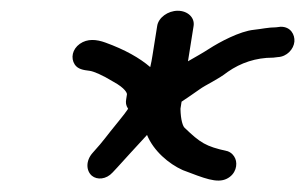

<svg xmlns="http://www.w3.org/2000/svg" viewBox="-20 -526 554 348"><path d="M302.2 -506.5C284.2 -506.5 267.2 -494 264.9 -479L256.3 -425C255.1 -417.4 254.2 -412.5 252.3 -404.4C233.2 -420.9 206.3 -436.1 170.9 -448.9C155 -454.6 138.7 -456.4 124.6 -446.5C110.9 -436.7 108 -420.7 115.4 -409.2C121 -400.6 131.1 -399 142.1 -397.7C149.4 -396.8 164.4 -390.7 185.4 -377.9C207.3 -366 210.4 -356.9 210.1 -355L208.7 -346C207.7 -339.9 208 -335.4 212.2 -328.8C208.8 -323.7 203 -315.9 195.3 -306.6C170.5 -276.5 169.8 -273.1 148.4 -249.5C134.6 -234.4 136.3 -216.1 146.6 -207.4C155.9 -199.7 172.4 -200.5 184.1 -213.4L192.4 -222.3C198.7 -229 207 -238.1 217.7 -250.1C227.7 -261.2 236.2 -270.1 246.5 -281.4C258.3 -252.5 286 -229 311 -217.8L311.4 -217.7L311.7 -217.5C349.8 -203.1 373.2 -193.1 391.2 -202.1C407.9 -210.5 410.8 -227.9 406.5 -238.4C404.1 -244.3 399.5 -249.4 392.6 -251.9L392 -252.1L391.4 -252.2C352.9 -260.7 343 -267.1 314.5 -294.5C311.7 -297.1 307.5 -307.6 307.1 -328.9L309.1 -341.7C317.4 -347.4 333 -357.6 341.2 -363.7C353.5 -372.7 374.5 -381.4 392.7 -395.7C416.4 -412.2 443.9 -421.5 474.5 -421.5H475.2L483.5 -422.5C500 -423.2 512.4 -437 513.6 -450.6C514.6 -463.3 506.8 -477.5 489.3 -477.5H488.6L480.4 -476.5C465.7 -476.4 454.6 -473.5 440.2 -472C414.5 -469.4 377.8 -449.7 358.8 -437.4C346.9 -429.7 334.9 -423.1 320.7 -414.9L330.9 -479C333.3 -494 320.3 -506.5 302.2 -506.5Z"/></svg>

Font: MewTooHand
Style: BdWideIta
Weight: 400
Designer: Mew Too, Robert Jablonski
Version: Version 0.77